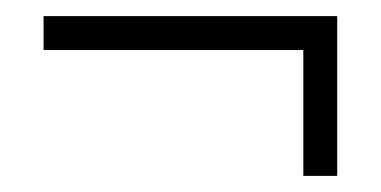

<svg xmlns="http://www.w3.org/2000/svg" viewBox="-20 -315 472 238"><path d="M356 -97V-253H34V-295H398V-97Z"/></svg>

Font: Licorice
Style: Regular
Weight: 400
Designer: Robert E. Leuschke
Foundry: Robert E. Leuschke
Version: Version 1.010; ttfautohint (v1.8.3)